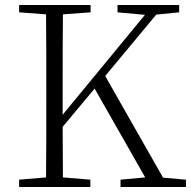

<svg xmlns="http://www.w3.org/2000/svg" viewBox="-20 -743 759 763"><path d="M578 0H719V-29L628 -37L398 -441L601 -685L692 -694V-723H447V-694L556 -684L229 -287V-390C229 -489 229 -589 230 -686L340 -694V-723H56V-694L163 -686C164 -588 164 -489 164 -390V-333C164 -234 164 -135 163 -38L56 -29V0H339V-29L230 -38L229 -239L356 -391L557 -38L459 -29V0Z"/></svg>

Font: Noto Serif CJK HK ExtraLight
Style: Regular
Weight: 200
Designer: Ryoko NISHIZUKA 西塚涼子 (kana & ideographs); Frank Grießhammer (Latin, Greek & Cyrillic); Wenlong ZHANG 张文龙 (bopomofo); San
Foundry: Adobe
Version: Version 2.001;hotconv 1.1.0;makeotfexe 2.6.0